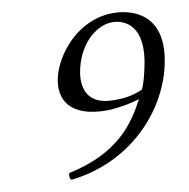

<svg xmlns="http://www.w3.org/2000/svg" viewBox="-77 -733 809 822"><g transform="rotate(-10 328.0 -322.0)"><path d="M532.5 -314C482 -290 431 -290 407 -290C271 -290 274.7 -393 287.2 -447C314.7 -566 397.1 -620 456.1 -620C510.1 -620 600.8 -584 558.1 -399C552.3 -374 544.3 -339.2 532.5 -314ZM512.7 -276C463.1 -182.2 387.6 -63.2 163.7 -16C160.7 -3 159.9 9 168.8 14C423.3 -14.2 599.7 -197.8 645.2 -395C695.8 -614 552.9 -658 467.9 -658C310.9 -658 208.3 -521 186.8 -428C165.3 -335 207.2 -252 370.2 -252C401.2 -252 468.3 -261 512.7 -276Z"/></g></svg>

Font: Linux Libertine Mono O
Style: Mono Oblique
Weight: 400
Italic angle: -13°
Designer: Philipp H. Poll
Foundry: Philipp H. Poll
Version: Version 5.1.7